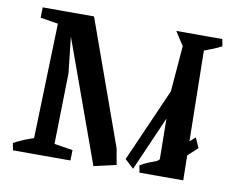

<svg xmlns="http://www.w3.org/2000/svg" viewBox="-73 -749 1074 855"><g transform="rotate(10 464.0 -321.5)"><path d="M399 7 178 -605 286 -650 487 -89 500 -16ZM34 0 28 -32Q51 -45 76 -55Q101 -65 127 -73L128 0ZM154 0 157 -69 295 -47 294 0ZM115 0 135 -650H286L196 -581L218 -381L210 0ZM606 0 600 -32Q622 -45 647.5 -55Q673 -65 699 -73L700 0ZM191 -581 53 -603 54 -650H194ZM684 -4 664 -56 826 -198 846 -153ZM575 -12 535 -49 733 -499 771 -460ZM686 0 681 -381 698 -588 658 -650H793L804 0ZM773 -577 772 -650H866L872 -618Q851 -607 825 -597Q799 -587 773 -577Z"/></g></svg>

Font: Eczar Medium
Style: Regular
Weight: 500
Designer: Vaibhav Singh
Foundry: Rosetta Type Foundry
Version: Version 2.000